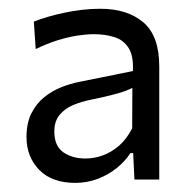

<svg xmlns="http://www.w3.org/2000/svg" viewBox="-20 -746 435 434"><path d="M150.3 -332.6Q97.2 -332.6 68.6 -362.1Q39.9 -391.6 39.9 -436.2Q39.9 -468.1 51.2 -490.3Q62.5 -512.5 80.6 -526.8Q98.6 -541.1 119.4 -549.2Q140.1 -557.3 158.7 -560.8L280.4 -585.4Q282.1 -619.3 270.8 -637.4Q259.5 -655.4 238.9 -662Q218.3 -668.7 191.9 -668.7Q175.4 -668.7 155.2 -665.6Q135 -662.5 111.3 -655.3Q87.6 -648 60.7 -635.1L56.5 -697.2Q71 -702.9 88.4 -708Q105.7 -713.1 125.4 -717.2Q145 -721.4 165.6 -723.8Q186.2 -726.2 206.5 -726.2Q267.8 -726.2 303.9 -695.6Q340 -665.1 340 -596Q340 -580.1 340 -551.5Q340 -522.8 340 -500.8V-456.4Q340 -431 340 -402.1Q340 -373.3 340 -340.2H283.9L281 -400H274.8Q262.9 -381.5 243.9 -366.2Q224.8 -350.8 200.9 -341.7Q177 -332.6 150.3 -332.6ZM173.5 -387.7Q192.7 -387.7 212.2 -394.7Q231.8 -401.7 249.1 -416.7Q266.4 -431.8 278.8 -456L279.2 -547.4Q272.9 -544.1 263.3 -540.4Q253.8 -536.7 235.5 -532Q217.1 -527.2 184.5 -520.4Q163.9 -516.3 145.2 -508.5Q126.6 -500.6 114.7 -486.3Q102.8 -472 102.8 -448.8Q102.8 -416.1 123 -401.9Q143.1 -387.7 173.5 -387.7Z"/></svg>

Font: Commissioner Thin
Style: Regular
Weight: 100
Designer: Kostas Bartsokas
Foundry: Kostas Bartsokas
Version: Version 1.001;gftools[0.9.23]